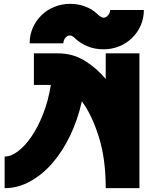

<svg xmlns="http://www.w3.org/2000/svg" viewBox="-20 -977 794 997"><path d="M4 -164Q37 -164 73.5 -191.5Q110 -219 143.5 -268Q177 -317 204 -385.5Q231 -454 244 -536H156V-700H280Q358 -700 419.5 -662Q481 -624 529 -567V-700H704V0H529Q529 -154 492.5 -268.5Q456 -383 405 -451Q384 -356 344.5 -273.5Q305 -191 252.5 -130.5Q200 -70 136.5 -35Q73 0 4 0ZM344 -957Q387 -957 424.5 -942.5Q462 -928 491 -899Q495 -895 503.5 -890Q512 -885 517 -885Q531 -885 541.5 -898Q552 -911 552 -925H727Q727 -882 710.5 -844.5Q694 -807 665.5 -779.5Q637 -752 599 -736.5Q561 -721 517 -721Q426 -721 361 -786Q357 -788 352.5 -790.5Q348 -793 344 -793Q329 -793 319 -780Q309 -767 309 -752H134Q134 -796 150.5 -833Q167 -870 195.5 -898Q224 -926 262.5 -941.5Q301 -957 344 -957Z"/></svg>

Font: Aoudax Cyrillic
Style: Regular
Weight: 400
Designer: William Zhang
Foundry: William Zhang
Version: Version 1.00 June 4, 2021, initial release